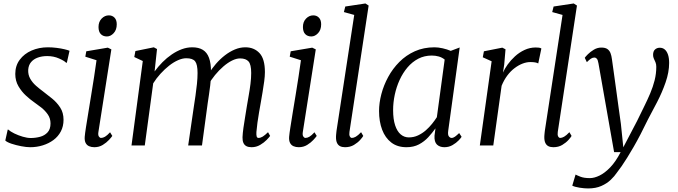

<svg xmlns="http://www.w3.org/2000/svg" viewBox="-20 -838 3906 1106"><path d="M365 -476.5H361Q351 -487.5 320 -501.2Q289 -515 252 -515Q221.5 -515 197.5 -506.2Q173.5 -497.5 159 -480.2Q144.5 -463 142.5 -436.5Q141 -408 153.8 -385.2Q166.5 -362.5 187.2 -344.2Q208 -326 229 -310.5Q253.5 -292 280.5 -270Q307.5 -248 326.8 -218.5Q346 -189 346 -148Q346 -110.5 330.5 -81Q315 -51.5 288 -31.5Q261 -11.5 226.5 -0.8Q192 10 153.5 10Q132 10 102 4.2Q72 -1.5 46 -10.2Q20 -19 10.5 -28.5L24.5 -91.5H27.5Q39.5 -80.5 62.5 -69.2Q85.5 -58 111.2 -50.5Q137 -43 157 -43Q184.5 -43 210.8 -50Q237 -57 254 -75.5Q271 -94 271 -127Q271 -156 255.5 -178.5Q240 -201 217.5 -218.8Q195 -236.5 174 -251Q155 -264 130 -286.8Q105 -309.5 86.5 -340.8Q68 -372 68 -412Q68 -459.5 93.8 -494Q119.5 -528.5 162.2 -547Q205 -565.5 255.5 -565.5Q281.5 -565.5 306.8 -562.2Q332 -559 351.8 -554.2Q371.5 -549.5 380.5 -545.5Z M523.5 10Q506.5 10 493.2 4.2Q480 -1.5 473.2 -14.8Q466.5 -28 468 -50Q469.5 -68.5 475.2 -105Q481 -141.5 488.8 -189.2Q496.5 -237 505.2 -290Q514 -343 522 -395Q530 -447 536 -491L471.5 -511.5L477 -542.5L601 -563.5L621.5 -553.5L547 -78.5Q544 -60 549.5 -51.8Q555 -43.5 562 -43.5Q573 -43.5 585 -50.5Q597 -57.5 614 -76L627 -55Q622 -47.5 607.8 -32Q593.5 -16.5 572 -3.2Q550.5 10 523.5 10ZM596 -628Q573.5 -628 560.5 -641.8Q547.5 -655.5 547.5 -682.5Q547.5 -712.5 565.5 -731Q583.5 -749.5 607 -749.5Q627 -749.5 639.8 -736.2Q652.5 -723 652.5 -698Q652.5 -666 634.8 -647Q617 -628 596 -628Z M884.5 -555.5 870.5 -426.5Q891 -454.5 916 -479.8Q941 -505 969.2 -524.2Q997.5 -543.5 1027.2 -554.5Q1057 -565.5 1087.5 -565.5Q1124.5 -565.5 1148.5 -550.8Q1172.5 -536 1184 -504.8Q1195.5 -473.5 1195.5 -424Q1195.5 -420 1195.2 -415.8Q1195 -411.5 1194.8 -406.8Q1194.5 -402 1194 -397L1181 -411.5Q1199.5 -442 1223.5 -469.8Q1247.5 -497.5 1275.2 -519Q1303 -540.5 1332.8 -553Q1362.5 -565.5 1393.5 -565.5Q1443.5 -565.5 1474.8 -532.2Q1506 -499 1506 -422.5Q1506 -400 1502 -369.8Q1498 -339.5 1492.5 -307.2Q1487 -275 1482 -246Q1477.5 -220 1472.2 -190.2Q1467 -160.5 1463 -131.2Q1459 -102 1457 -77.5Q1456 -61 1458.5 -52.2Q1461 -43.5 1469 -43.5Q1481 -43.5 1493.5 -51.2Q1506 -59 1524 -76.5L1536 -55Q1531 -47.5 1516 -32Q1501 -16.5 1478.5 -3.2Q1456 10 1429 10Q1411 10 1399.2 3.8Q1387.5 -2.5 1382 -15.2Q1376.5 -28 1377 -47.5Q1378 -70.5 1382.2 -101Q1386.5 -131.5 1392 -164Q1397.5 -196.5 1402 -226Q1406.5 -254 1412.5 -287.2Q1418.5 -320.5 1422.8 -354.5Q1427 -388.5 1427 -417.5Q1427 -467 1411.5 -484.2Q1396 -501.5 1363 -501.5Q1341.5 -501.5 1316.8 -489.2Q1292 -477 1266.8 -455.2Q1241.5 -433.5 1218.5 -405.5Q1195.5 -377.5 1178 -346L1195.5 -394Q1194 -371 1190.8 -344.8Q1187.5 -318.5 1183.8 -292.8Q1180 -267 1176.5 -244L1143.5 0H1064L1096.5 -223Q1101 -252 1106 -286.2Q1111 -320.5 1114.5 -354.8Q1118 -389 1118 -417.5Q1118 -467 1104 -484.8Q1090 -502.5 1053 -502.5Q1031 -502.5 1005.5 -491.2Q980 -480 954.2 -459.8Q928.5 -439.5 904.8 -413.5Q881 -387.5 862.5 -358L814 0H737.5L802.5 -486.5L753.5 -509.5L760 -544L866 -565.5Z M1701 10Q1684 10 1670.8 4.2Q1657.5 -1.5 1650.8 -14.8Q1644 -28 1645.5 -50Q1647 -68.5 1652.8 -105Q1658.5 -141.5 1666.2 -189.2Q1674 -237 1682.8 -290Q1691.5 -343 1699.5 -395Q1707.5 -447 1713.5 -491L1649 -511.5L1654.5 -542.5L1778.5 -563.5L1799 -553.5L1724.5 -78.5Q1721.5 -60 1727 -51.8Q1732.5 -43.5 1739.5 -43.5Q1750.5 -43.5 1762.5 -50.5Q1774.5 -57.5 1791.5 -76L1804.5 -55Q1799.5 -47.5 1785.2 -32Q1771 -16.5 1749.5 -3.2Q1728 10 1701 10ZM1773.5 -628Q1751 -628 1738 -641.8Q1725 -655.5 1725 -682.5Q1725 -712.5 1743 -731Q1761 -749.5 1784.5 -749.5Q1804.5 -749.5 1817.2 -736.2Q1830 -723 1830 -698Q1830 -666 1812.2 -647Q1794.5 -628 1773.5 -628Z M1993 -78Q1990.5 -61 1995.2 -52.2Q2000 -43.5 2007 -43.5Q2017 -43.5 2029.5 -50.5Q2042 -57.5 2060 -76.5L2072.5 -55Q2068.5 -47.5 2054.8 -32Q2041 -16.5 2019 -3.2Q1997 10 1967.5 10Q1950.5 10 1938.8 4Q1927 -2 1921 -15.5Q1915 -29 1915.5 -50.5Q1915.5 -54 1916 -60Q1916.5 -66 1917.2 -72.8Q1918 -79.5 1918.5 -84.5L2020.5 -752L1961 -768.5L1969 -800.5L2085 -818L2103.5 -806Z M2562 -85.5Q2558.5 -61 2565.8 -52.2Q2573 -43.5 2581 -43.5Q2591 -43.5 2601 -50.8Q2611 -58 2625 -71.5L2639 -50Q2635.5 -43.5 2622 -29.2Q2608.5 -15 2587.2 -2.5Q2566 10 2540 10Q2513 10 2497 -5.2Q2481 -20.5 2483 -56.5L2488.5 -98.5Q2470 -72.5 2447 -47.5Q2424 -22.5 2393.2 -6.2Q2362.5 10 2321.5 10Q2269 10 2234 -17Q2199 -44 2181.2 -91Q2163.5 -138 2163.5 -198.5Q2163.5 -245 2176.8 -295.8Q2190 -346.5 2216 -394.5Q2242 -442.5 2280.5 -481.2Q2319 -520 2369.8 -542.8Q2420.5 -565.5 2483 -565.5Q2504 -565.5 2529.8 -559.8Q2555.5 -554 2576.5 -545L2628 -564.5ZM2541.5 -495Q2526.5 -507 2507.8 -512.5Q2489 -518 2467.5 -518Q2424.5 -518 2389.5 -499.8Q2354.5 -481.5 2327.5 -449.8Q2300.5 -418 2282 -377.5Q2263.5 -337 2254 -292.2Q2244.5 -247.5 2244.5 -203.5Q2244.5 -151.5 2256 -116.5Q2267.5 -81.5 2288 -64Q2308.5 -46.5 2335 -46.5Q2363.5 -46.5 2388 -58Q2412.5 -69.5 2432.8 -87.2Q2453 -105 2469 -125Q2485 -145 2496.5 -163Z M2744 0 2812 -485 2761 -508 2767.5 -542.5 2873.5 -563.5 2892 -554 2884.5 -466.5 2877.5 -420Q2886.5 -441.5 2904.2 -466.2Q2922 -491 2946.5 -513.5Q2971 -536 3001.5 -550.2Q3032 -564.5 3066 -564.5Q3074 -564.5 3083.8 -563.5Q3093.5 -562.5 3098.5 -558.5L3080.5 -472.5Q3074 -476.5 3062.8 -478.5Q3051.5 -480.5 3035 -480.5Q3013 -480.5 2989.8 -471.5Q2966.5 -462.5 2943.8 -445.2Q2921 -428 2902 -402.5Q2883 -377 2869.5 -344L2821.5 0Z M3193 -78Q3190.5 -61 3195.2 -52.2Q3200 -43.5 3207 -43.5Q3217 -43.5 3229.5 -50.5Q3242 -57.5 3260 -76.5L3272.5 -55Q3268.5 -47.5 3254.8 -32Q3241 -16.5 3219 -3.2Q3197 10 3167.5 10Q3150.5 10 3138.8 4Q3127 -2 3121 -15.5Q3115 -29 3115.5 -50.5Q3115.5 -54 3116 -60Q3116.5 -66 3117.2 -72.8Q3118 -79.5 3118.5 -84.5L3220.5 -752L3161 -768.5L3169 -800.5L3285 -818L3303.5 -806Z M3427.5 -472.5Q3424 -493 3418 -499.8Q3412 -506.5 3403.5 -506.5Q3393.5 -506.5 3383.8 -500Q3374 -493.5 3360.5 -480L3348.5 -505Q3352.5 -511.5 3366.5 -525.5Q3380.5 -539.5 3400.8 -551.8Q3421 -564 3444 -564Q3466.5 -564 3478.8 -555.5Q3491 -547 3496.8 -532Q3502.5 -517 3505 -497Q3511.5 -450.5 3518 -404Q3524.5 -357.5 3530.8 -311Q3537 -264.5 3543.5 -218Q3550 -171.5 3556.5 -125L3570.5 10.5L3650 -141.5Q3670.5 -184 3690 -223.2Q3709.5 -262.5 3725.5 -300.2Q3741.5 -338 3751 -375.8Q3760.5 -413.5 3760.5 -453.5Q3760.5 -468.5 3755.8 -479.5Q3751 -490.5 3746.5 -500.2Q3742 -510 3742 -521.5Q3742 -543 3753.2 -553Q3764.5 -563 3780.5 -563Q3797.5 -563 3809.5 -552.8Q3821.5 -542.5 3828 -523Q3834.5 -503.5 3834.5 -475.5Q3834.5 -422 3814.2 -363.8Q3794 -305.5 3765.5 -250.5Q3737 -195.5 3712.5 -150Q3690.5 -104.5 3669.8 -64.5Q3649 -24.5 3629.5 9.2Q3610 43 3592.8 70.5Q3575.5 98 3560.8 119.5Q3546 141 3533.5 156.5Q3520 177 3498 198Q3476 219 3444 233.2Q3412 247.5 3367.5 247.5Q3346 247.5 3318.8 243.2Q3291.5 239 3276.5 231.5L3295.5 167.5Q3303.5 172 3323.8 180Q3344 188 3378 188Q3403.5 188 3433.8 173.2Q3464 158.5 3495.5 125.8Q3527 93 3555 38.5H3517.5Z"/></svg>

Font: Merriweather 24pt Light
Style: Italic
Weight: 300
Italic angle: -7.8°
Version: Version 2.101